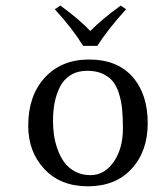

<svg xmlns="http://www.w3.org/2000/svg" viewBox="-20 -651 544 681"><path d="M80.1 -205.1Q80.1 -311.5 138.9 -375.7Q197.8 -439.9 295.9 -439.9Q395.5 -439.9 449.7 -378.9Q503.9 -317.9 503.9 -213.9Q503.9 -114.3 446.8 -52.2Q389.6 9.8 292 9.8Q194.8 9.8 137.5 -51.3Q80.1 -112.3 80.1 -205.1ZM289.1 -399.9Q255.4 -399.9 230.7 -384.8Q206.1 -369.6 192.9 -343.3Q179.7 -316.9 173.8 -287.1Q168 -257.3 168 -222.2Q168 -196.8 171.4 -172.4Q174.8 -147.9 184.3 -121.3Q193.8 -94.7 208.3 -75Q222.7 -55.2 246.6 -42.5Q270.5 -29.8 300.8 -29.8Q350.6 -29.8 383.3 -76.9Q416 -124 416 -195.8Q416 -234.9 413.1 -263.9Q410.2 -293 401.9 -319.6Q393.6 -346.2 379.6 -363Q365.7 -379.9 343 -389.9Q320.3 -399.9 289.1 -399.9ZM274.9 -488.3Q236.3 -550.8 174.3 -618.2L194.3 -631.3Q262.2 -581.5 300.3 -541Q340.8 -582.5 408.2 -631.3L427.2 -618.2Q359.4 -543 325.2 -488.3Z"/></svg>

Font: Linear Smooth
Style: Regular
Weight: 400
Designer: Philipp H. Poll, Flanker
Foundry: Philipp H. Poll, reworked by Flanker
Version: Version 1.061 | FøM Fix